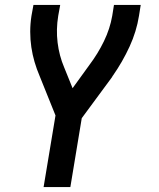

<svg xmlns="http://www.w3.org/2000/svg" viewBox="-20 -550 640 775"><path d="M156 205 204 -84 140 -243Q128 -271 119.5 -300Q111 -329 106.5 -359.5Q102 -390 102 -422Q102 -454 107 -486L115 -530H223L215 -486Q206 -431 212.5 -378Q219 -325 239 -278L273 -194L341 -288Q375 -333 399.5 -383.5Q424 -434 433 -486L440 -530H548L541 -486Q531 -423 503 -362Q475 -301 436 -245L435 -244Q434 -241 432 -238.5Q430 -236 428 -233L310 -73L264 205Z"/></svg>

Font: Iosevka Curly SmBdExObl
Style: Regular
Weight: 600
Width: 7
Italic angle: -9°
Monospace: yes
Designer: Belleve Invis
Foundry: Belleve Invis
Version: Version 11.1.0; ttfautohint (v1.8.3)